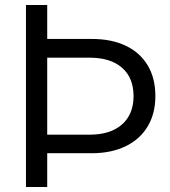

<svg xmlns="http://www.w3.org/2000/svg" viewBox="-20 -749 681 769"><path d="M84 -729H169.1V0H84ZM143.1 -209.6H338.6Q422.4 -209.6 468.6 -250.5Q514.9 -291.4 514.9 -364.1Q514.9 -437.6 468.6 -477.8Q422.4 -518 338.6 -518H143.1V-593H348.1Q426.3 -593 483.3 -566Q540.3 -539 571.3 -487.6Q602.3 -436.3 602.3 -364.1Q602.3 -294.1 571.3 -242.4Q540.3 -190.7 482.6 -163Q424.9 -135.3 347.4 -135.3H143.1Z"/></svg>

Font: Mona Sans VF XLt
Style: Regular
Weight: 200
Designer: Deni Anggara
Foundry: GitHub
Version: Version 2.000;Glyphs 3.2.3 (3260)